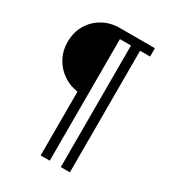

<svg xmlns="http://www.w3.org/2000/svg" viewBox="-201 -806 1003 1097"><g transform="rotate(30 300.0 -257.5)"><path d="M237 171V-250Q183 -257 139.5 -287.5Q96 -318 71 -364.5Q46 -411 46 -467Q46 -533 75.5 -582Q105 -631 154.5 -658.5Q204 -686 264 -686H496V-631H430V171H370V-631H297V171Z"/></g></svg>

Font: Chivo Mono Light
Style: Regular
Weight: 300
Monospace: yes
Designer: Hector Gatti
Foundry: Omnibus-Type
Version: Version 1.008